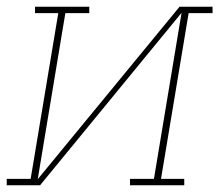

<svg xmlns="http://www.w3.org/2000/svg" viewBox="-38 -550 658 570"><path d="M-18 0V-19H53L135 -511H66V-530H227V-511H156L74 -18L495 -530H593V-511H522L440 -19H509V0H348V-19H419L501 -512L81 0Z"/></svg>

Font: Iosevka Slab ThExObl
Style: Regular
Weight: 100
Width: 7
Italic angle: -9°
Monospace: yes
Designer: Belleve Invis
Foundry: Belleve Invis
Version: Version 11.1.1; ttfautohint (v1.8.3)